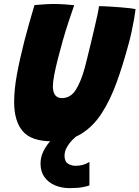

<svg xmlns="http://www.w3.org/2000/svg" viewBox="-20 -695 700 964"><path d="M429 118V236Q416.5 241 392.2 245.2Q368 249.5 329 249.5Q290 249.5 256.8 235.8Q223.5 222 203.5 194.5Q183.5 167 183.5 126.5Q183.5 94.5 197.2 66Q211 37.5 231.8 14.2Q252.5 -9 273.5 -24.5Q294.5 -40 308 -44.5L371.5 -16.5Q358.5 -8 342.5 8.5Q326.5 25 315.2 45.5Q304 66 304 87Q304 115.5 321 126.5Q338 137.5 360 137.5Q378 137.5 395.2 133Q412.5 128.5 429 118ZM241.5 14.5Q137.5 14.5 94.2 -36.2Q51 -87 51 -182.5Q51 -245 65 -321.5Q79 -398 102.5 -489.5Q113.5 -532 126.2 -577Q139 -622 153 -669.5Q176.5 -671.5 201.5 -673.2Q226.5 -675 248 -675Q276 -675 303.2 -673.2Q330.5 -671.5 352.5 -669Q340 -633 324.5 -586.2Q309 -539.5 295 -490.5Q282 -444.5 270.8 -400.2Q259.5 -356 252.5 -320Q245.5 -284 245.5 -262.5Q245.5 -202.5 291 -202.5Q335.5 -202.5 361.8 -245.8Q388 -289 406 -356Q411 -375.5 419 -407.8Q427 -440 436.2 -478.2Q445.5 -516.5 454.2 -553.8Q463 -591 469.2 -620.2Q475.5 -649.5 477 -664Q499.5 -664 528.5 -662.2Q557.5 -660.5 586 -658.2Q614.5 -656 635 -653.5Q655.5 -651 660.5 -649.5Q657.5 -623.5 652.2 -594Q647 -564.5 640.2 -533.2Q633.5 -502 624.5 -470Q597.5 -369.5 565.8 -281.8Q534 -194 491.2 -127.2Q448.5 -60.5 387.8 -23Q327 14.5 241.5 14.5Z"/></svg>

Font: Grandstander Thin ExtraBold
Style: Italic
Weight: 800
Italic angle: -15°
Version: Version 1.200